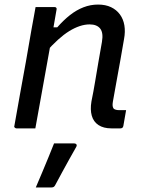

<svg xmlns="http://www.w3.org/2000/svg" viewBox="-20 -563 640 842"><path d="M136 -532Q152 -532 166 -532Q180 -532 193.5 -532Q207 -532 219 -532Q223 -532 225 -530.5Q227 -529 228 -526.5Q229 -524 228 -521Q217 -456 205.5 -391Q194 -326 182 -260.5Q170 -195 158.5 -130Q147 -65 135 0Q122 0 108 0Q94 0 80 0Q66 0 52 0Q50 0 48 -1Q46 -2 44.5 -3.5Q43 -5 42.5 -7Q42 -9 43 -11Q55 -81 68 -151.5Q81 -222 93.5 -292Q106 -362 118 -433Q124 -465 128.5 -490.5Q133 -516 136 -532ZM410 -543Q443 -543 467 -531.5Q491 -520 506 -499.5Q521 -479 525.5 -451.5Q530 -424 524 -392Q516 -346 508 -300Q500 -254 491.5 -209Q483 -164 475 -117Q473 -105 474 -98Q475 -91 479 -86Q483 -83 489 -81.5Q495 -80 502 -80Q505 -80 507.5 -80Q510 -80 512.5 -80Q515 -80 517 -80H533Q530 -62 527 -45.5Q524 -29 521 -11Q520 -5 516.5 -2.5Q513 0 508 0Q503 0 491 0Q479 0 469 0Q434 0 412 -14.5Q390 -29 382.5 -55.5Q375 -82 381 -118Q390 -162 397 -204.5Q404 -247 411.5 -290.5Q419 -334 427 -379Q434 -419 419.5 -437.5Q405 -456 373 -456Q352 -456 329.5 -448.5Q307 -441 283.5 -426.5Q260 -412 234 -388.5Q208 -365 180 -333L196 -443H231Q258 -474 286.5 -496.5Q315 -519 346 -531Q377 -543 410 -543ZM217 66Q242 66 263 66Q284 66 306 66Q312 66 315 70Q318 74 315 80Q299 109 283.5 136Q268 163 253.5 190.5Q239 218 222 249Q220 253 216.5 256Q213 259 206 259Q191 259 174 259Q157 259 137 259Q151 226 165 193Q179 160 192 128Q205 96 217 66Z"/></svg>

Font: RecMonoLinear Nerd Font Mono
Style: Italic
Weight: 400
Italic angle: -10°
Monospace: yes
Version: Version 1.085; ttfautohint (v1.8.4.7-5d5b);Nerd Fonts 3.2.1